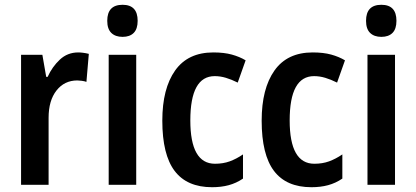

<svg xmlns="http://www.w3.org/2000/svg" viewBox="-20 -772 1738 802"><path d="M307 -553Q316 -553 327.5 -551.5Q339 -550 351 -547L341 -430Q333 -433 321.5 -434.5Q310 -436 303 -436Q249 -436 216 -394Q183 -352 183 -280V0H68V-543H157L173 -451H179Q198 -493 230 -523Q262 -553 307 -553Z M492 -752Q555 -752 555 -685Q555 -651 538.5 -634.5Q522 -618 492 -618Q462 -618 445 -634.5Q428 -651 428 -685Q428 -752 492 -752ZM549 -543V0H434V-543Z M866 10Q761 10 709.5 -58Q658 -126 658 -268Q658 -402 711.5 -477.5Q765 -553 871 -553Q916 -553 948.5 -544Q981 -535 1006 -520L973 -427Q947 -440 923.5 -447Q900 -454 877 -454Q775 -454 775 -269Q775 -88 878 -88Q912 -88 939.5 -98Q967 -108 995 -127V-26Q967 -7 935.5 1.5Q904 10 866 10Z M1281 10Q1176 10 1124.5 -58Q1073 -126 1073 -268Q1073 -402 1126.5 -477.5Q1180 -553 1286 -553Q1331 -553 1363.5 -544Q1396 -535 1421 -520L1388 -427Q1362 -440 1338.5 -447Q1315 -454 1292 -454Q1190 -454 1190 -269Q1190 -88 1293 -88Q1327 -88 1354.5 -98Q1382 -108 1410 -127V-26Q1382 -7 1350.5 1.5Q1319 10 1281 10Z M1573 -752Q1636 -752 1636 -685Q1636 -651 1619.5 -634.5Q1603 -618 1573 -618Q1543 -618 1526 -634.5Q1509 -651 1509 -685Q1509 -752 1573 -752ZM1630 -543V0H1515V-543Z"/></svg>

Font: Noto Sans Sinhala Condensed SemiBold
Style: Regular
Weight: 600
Width: 3
Designer: Jelle Bosma - Monotype Design Team
Foundry: Monotype Imaging Inc.
Version: Version 2.006; ttfautohint (v1.8.4.7-5d5b)